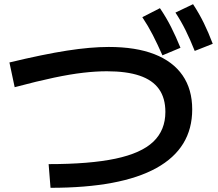

<svg xmlns="http://www.w3.org/2000/svg" viewBox="-20 -875 1040 916"><path d="M212 -92Q408 -92 531 -118Q654 -144 711.5 -199Q769 -254 769 -341Q769 -407 738.5 -450Q708 -493 646 -514Q584 -535 490 -535Q438 -535 377 -528Q316 -521 237.5 -504.5Q159 -488 50 -459L25 -577Q187 -616 299.5 -633.5Q412 -651 499 -651Q628 -651 716.5 -616.5Q805 -582 851 -515.5Q897 -449 897 -353Q897 -168 726.5 -73.5Q556 21 221 21ZM755 -611Q731 -665 709 -708Q687 -751 659 -793L743 -836Q773 -792 796 -746.5Q819 -701 841 -647ZM909 -632Q887 -687 865.5 -730.5Q844 -774 817 -815L901 -855Q930 -811 952.5 -765Q975 -719 995 -666Z"/></svg>

Font: M PLUS 1 SemiBold
Style: Regular
Weight: 600
Designer: Coji Morishita
Foundry: UNDERFOREST DESIGN
Version: Version 1.001